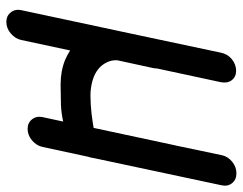

<svg xmlns="http://www.w3.org/2000/svg" viewBox="-100 -495 765 605"><g transform="rotate(90 282.5 -192.5)"><path d="M438 -362 439 -366 469 -509Q473 -528 489.5 -541.5Q506 -555 526 -555Q546 -555 557 -541.5Q568 -528 564 -509L478 -105Q477 -96 474 -88L443 56Q439 75 422.5 89Q406 103 386 103Q367 103 356 89Q345 75 349 56L363 -9Q336 -3 309 -2Q272 -1 246 -1Q204 -1 169 -15Q153 -22 139 -31L106 123Q102 142 85.5 156Q69 170 49 170Q30 170 19 156Q8 142 12 123L78 -186L80 -195L146 -506Q150 -527 166.5 -540.5Q183 -554 203 -554Q222 -554 232.5 -540.5Q243 -527 239 -506L196 -306Q196 -301 195 -295L170 -180Q169 -163 175 -150Q183 -131 198.5 -119Q214 -107 236 -101Q258 -95 282 -95Q295 -95 310 -96Q325 -97 338.5 -98.5Q352 -100 364 -102Q376 -104 383 -105Z"/></g></svg>

Font: VDS
Style: Italic
Weight: 400
Designer: artmaker
Foundry: artmaker
Version: Version 1.000 2009 initial release